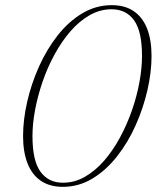

<svg xmlns="http://www.w3.org/2000/svg" viewBox="-20 -715 608 745"><path d="M106 -187Q106 -91 137.2 -48.5Q168.5 -6 224 -6Q269.5 -6 309.5 -29Q349.5 -52 383.8 -91.2Q418 -130.5 445.2 -180.8Q472.5 -231 491.8 -286.2Q511 -341.5 521 -396Q531 -450.5 531 -498Q531 -594 500 -636.5Q469 -679 413 -679Q368 -679 327.8 -656Q287.5 -633 253.5 -593.8Q219.5 -554.5 192 -504.2Q164.5 -454 145.5 -398.8Q126.5 -343.5 116.2 -289Q106 -234.5 106 -187ZM413.5 -695Q465 -695 499.2 -671.5Q533.5 -648 550.8 -603.8Q568 -559.5 568 -498Q568 -435 552 -365Q536 -295 506.2 -228.5Q476.5 -162 434 -108Q391.5 -54 338.5 -22Q285.5 10 223.5 10Q173 10 138.5 -13.5Q104 -37 86.8 -81.2Q69.5 -125.5 69.5 -187Q69.5 -250 85.5 -320Q101.5 -390 131.2 -456.5Q161 -523 203.2 -577Q245.5 -631 298.8 -663Q352 -695 413.5 -695Z"/></svg>

Font: Newsreader 36pt ExtraLight
Style: Italic
Weight: 250
Italic angle: -17°
Designer: Hugues Gentile
Foundry: Production Type
Version: Version 1.003